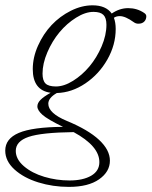

<svg xmlns="http://www.w3.org/2000/svg" viewBox="-77 -465 576 729"><path d="M184.6 244.6Q123.5 244.6 68.4 227.5Q13.2 210.4 -22 178.5Q-57.1 146.5 -57.1 106.9Q-57.1 61.5 -5.6 39.6Q45.9 17.6 162.1 16.6Q103 -12.2 84 -29.3Q64.9 -46.4 64.9 -61Q64.9 -73.7 76.7 -85.7Q88.4 -97.7 115.2 -112.8Q47.4 -122.1 47.4 -202.6Q47.4 -247.1 67.4 -291.7Q87.4 -336.4 118.9 -369.9Q150.4 -403.3 191.9 -424.1Q233.4 -444.8 274.4 -444.8Q325.2 -444.8 347.2 -413.6Q377 -434.1 409.7 -434.1Q443.4 -434.1 470.2 -416Q478.5 -410.6 478.5 -403.3Q478.5 -391.1 470.7 -383.1Q462.9 -375 448.2 -375Q438.5 -375 430.7 -380.9Q398.9 -403.8 377.9 -403.8Q364.3 -403.8 355.5 -397.5Q362.3 -379.4 362.3 -355Q362.3 -294.9 330.8 -239.3Q299.3 -183.6 247.3 -148.4Q195.3 -113.3 138.7 -111.8Q106.4 -93.3 106.4 -71.3Q106.4 -35.2 176.8 -5.9Q258.3 27.8 299.3 66.2Q340.3 104.5 340.3 145Q340.3 187 299.3 215.8Q258.3 244.6 184.6 244.6ZM135.3 -136.7Q166 -136.7 200.4 -158.2Q234.9 -179.7 262.7 -212.9Q290.5 -246.1 308.8 -288.8Q327.1 -331.5 327.1 -371.1Q327.1 -397 315.7 -408.4Q304.2 -419.9 277.8 -419.9Q247.1 -419.9 211.9 -397.9Q176.8 -376 148.9 -342.5Q121.1 -309.1 102.8 -266.4Q84.5 -223.6 84.5 -185.5Q84.5 -159.2 95.9 -147.9Q107.4 -136.7 135.3 -136.7ZM-17.1 107.9Q-17.1 139.6 13.7 166Q44.4 192.4 91.1 206.3Q137.7 220.2 187 220.2Q238.3 220.2 269.3 202.1Q300.3 184.1 300.3 150.4Q300.3 89.8 202.6 36.6Q80.6 38.1 31.7 54.7Q-17.1 71.3 -17.1 107.9Z"/></svg>

Font: Elstob ExtraLight
Style: Italic
Weight: 200
Italic angle: -20°
Designer: Peter S. Baker
Version: Version 1.015